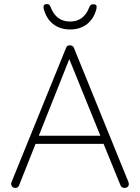

<svg xmlns="http://www.w3.org/2000/svg" viewBox="-20 -925 689 945"><path d="M614 -19Q614 -10 608 -5Q602 0 593 0Q586 0 580.5 -3.5Q575 -7 573 -13L489 -219L490 -217H155L74 -13Q69 0 56 0Q47 0 41.5 -5Q36 -10 35 -17Q34 -21 36 -27L305 -689Q308 -697 312.5 -699.5Q317 -702 324 -702Q339 -702 344 -689L613 -27Q614 -24 614 -19ZM171 -257H474L321 -634ZM195 -883Q194 -885 194 -890Q194 -905 210 -905Q219 -905 222.5 -901.5Q226 -898 230 -888Q257 -819 325 -819Q392 -819 419 -888Q422 -897 426.5 -900.5Q431 -904 439 -904Q450 -904 453.5 -899Q457 -894 455 -883Q443 -834 409 -807Q375 -780 325 -780Q275 -780 241 -807Q207 -834 195 -883Z"/></svg>

Font: Quicksand Light
Style: Regular
Weight: 300
Designer: Andrew Paglinawan
Foundry: Andrew Paglinawan
Version: Version 3.000